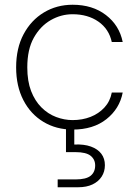

<svg xmlns="http://www.w3.org/2000/svg" viewBox="-20 -534 585 809"><path d="M286 12Q217 12 163 -20.5Q109 -53 78.5 -112Q48 -171 48 -250Q48 -331 79.5 -390Q111 -449 165 -481.5Q219 -514 286 -514Q370 -514 426.5 -470.5Q483 -427 497 -357H451Q439 -412 394.5 -443Q350 -474 286 -474Q237 -474 193.5 -449Q150 -424 122.5 -375Q95 -326 95 -250Q95 -192 111 -150.5Q127 -109 154.5 -81.5Q182 -54 216.5 -41Q251 -28 286 -28Q327 -28 361.5 -41.5Q396 -55 420 -81Q444 -107 451 -144H497Q484 -76 428.5 -32Q373 12 286 12ZM223 255V222H298Q343 222 362 206.5Q381 191 381 163Q381 138 362 122.5Q343 107 298 107H258V-7H293V75Q334 73 363 83.5Q392 94 407 114Q422 134 422 162Q422 189 408.5 210Q395 231 370 243Q345 255 309 255Z"/></svg>

Font: DM Sans 16pt ExtraLight
Style: Regular
Weight: 250
Version: Version 4.004;gftools[0.9.30]